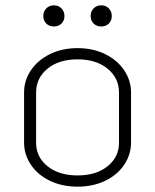

<svg xmlns="http://www.w3.org/2000/svg" viewBox="-20 -689 580 718"><path d="M70 -156V-343Q70 -388 95.5 -426Q121 -464 166.5 -486.5Q212 -509 270 -509Q328 -509 373.5 -486.5Q419 -464 444.5 -426Q470 -388 470 -343V-156Q470 -111 444.5 -73Q419 -35 373.5 -13Q328 9 270 9Q212 9 166.5 -13Q121 -35 95.5 -73Q70 -111 70 -156ZM425 -155V-343Q425 -397 382.5 -432Q340 -467 270 -467Q200 -467 157.5 -432Q115 -397 115 -343V-155Q115 -102 157.5 -67.5Q200 -33 270 -33Q340 -33 382.5 -67.5Q425 -102 425 -155ZM142 -629Q142 -646 153 -657.5Q164 -669 182 -669Q199 -669 210 -657.5Q221 -646 221 -629Q221 -612 210 -601Q199 -590 182 -590Q164 -590 153 -601Q142 -612 142 -629ZM319 -629Q319 -646 330 -657.5Q341 -669 359 -669Q376 -669 387 -657.5Q398 -646 398 -629Q398 -612 387 -601Q376 -590 359 -590Q341 -590 330 -601Q319 -612 319 -629Z"/></svg>

Font: K2D Thin
Style: Regular
Weight: 100
Designer: Katatrad Aksorn Co.,Ltd.
Foundry: Cadson Demak Co.,Ltd.
Version: Version 1.000; ttfautohint (v1.6)